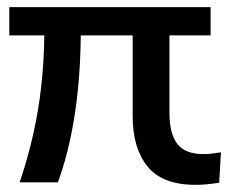

<svg xmlns="http://www.w3.org/2000/svg" viewBox="-20 -510 650 537"><path d="M527 7Q434 7 392.5 -44.5Q351 -96 351 -185V-411H206Q205 -327 197.5 -255.5Q190 -184 176.5 -121Q163 -58 142 0H35Q58 -68 73 -135Q88 -202 95.5 -270Q103 -338 104 -411H6V-490H569V-411H454V-193Q454 -165 459.5 -143.5Q465 -122 476 -107.5Q487 -93 505.5 -86Q524 -79 550 -79Q561 -79 573 -80.5Q585 -82 598 -84L593 1Q574 4 558 5.5Q542 7 527 7Z"/></svg>

Font: Nunito Sans 11pt SemiBold
Style: Regular
Weight: 600
Version: Version 3.101;gftools[0.9.27]